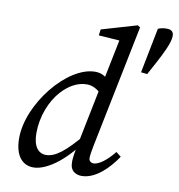

<svg xmlns="http://www.w3.org/2000/svg" viewBox="-84 -826 851 915"><g transform="rotate(10 341.5 -368.0)"><path d="M137.4 13.1C208.3 13.1 304 -66.4 369.7 -169.8L360.8 -192.1C277.1 -88.7 228.4 -55.9 186.6 -55.9C150.7 -55.9 123.8 -84.8 123.8 -150.7C123.8 -232.3 154.8 -309.1 199.8 -358.9C234.4 -397.3 277 -421.1 320.5 -421.1C346.7 -421.1 375.4 -409.2 400.4 -377.5L442.1 -428.6C409.2 -470.4 385.9 -487.3 349.9 -487.3C214.5 -487.3 47 -278.6 47 -113.4C47 -22 89.2 13.1 137.4 13.1ZM402 -135.1 523 -732.3 510.9 -740.4 339.8 -690.3 335.8 -661 452.9 -652.7 441.1 -676.1 396.3 -455.1 386.3 -422.4 323.4 -111.1C315.5 -70.4 314.4 -53 315.4 -38.8C315.4 -4.4 340.4 13.1 370.9 13.1C438.1 13.1 500.3 -50.9 539.3 -109.2L515.2 -128.3C481.3 -85.3 442.6 -55.6 416.9 -55.6C404.9 -55.6 394 -63.5 394 -77.5C394 -89.5 397 -110.2 402 -135.1ZM650 -748.8C633.9 -748.8 622.9 -746.8 607.7 -740.8L564.7 -522.6L595.1 -519.5L628.4 -581C652.5 -626.1 683.3 -685.6 683.3 -718.7C683.3 -731.8 679.1 -748.8 650 -748.8Z"/></g></svg>

Font: Source Serif Variable
Style: Italic
Weight: 389
Italic angle: -12°
Designer: Frank Grießhammer
Foundry: Adobe Systems Incorporated
Version: Version 3.001;hotconv 1.0.111;makeotfexe 2.5.65597